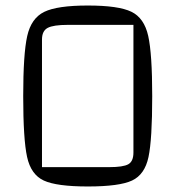

<svg xmlns="http://www.w3.org/2000/svg" viewBox="-20 -660 635 695"><path d="M298 -640Q409 -640 455.5 -617.5Q502 -595 516.5 -530Q531 -465 531 -312Q531 -155 517.5 -91.5Q504 -28 458 -6.5Q412 15 298 15Q185 15 138.5 -6.5Q92 -28 78 -92Q64 -156 64 -312Q64 -465 78.5 -529.5Q93 -594 140 -617Q187 -640 298 -640ZM226 -570Q173 -570 152.5 -559Q132 -548 132 -517V-55H375Q426 -55 444.5 -65.5Q463 -76 463 -108V-570Z"/></svg>

Font: Changa Light
Style: Regular
Weight: 300
Designer: Eduardo Rodriguez Tunni
Foundry: Eduardo Rodriguez Tunni
Version: Version 2.002; ttfautohint (v1.5) -l 8 -r 50 -G 110 -x 14 -H